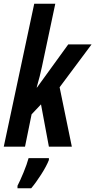

<svg xmlns="http://www.w3.org/2000/svg" viewBox="-26 -780 507 1021"><path d="M107 0 142 -172 192 -225 234 0H356L291 -316L461 -544H337L171 -315H169Q178 -346 185 -373.5Q192 -401 197 -425L268 -760H156L-6 0ZM140 221Q164 193 192.5 148.5Q221 104 234 71V61H126Q117 94 99 137.5Q81 181 67 208V221Z"/></svg>

Font: Noto Sans Display Condensed
Style: Bold Italic
Weight: 700
Width: 3
Designer: Monotype Design team
Foundry: Monotype Imaging Inc.
Version: 1.000